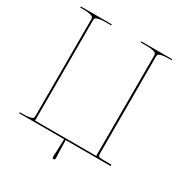

<svg xmlns="http://www.w3.org/2000/svg" viewBox="-205 -902 1110 1183"><g transform="rotate(30 350.0 -310.5)"><path d="M24.9 0V-7.3H44.9Q77.1 -7.3 94.5 -11.2Q111.8 -15.1 116 -20Q120.1 -24.9 120.1 -33.7V-724.1Q120.1 -732.9 116 -738.3Q111.8 -743.7 94.5 -748Q77.1 -752.4 44.9 -752.4H24.9V-759.8H245.1V-752.4H207.5Q175.3 -752.4 158 -748Q140.6 -743.7 136.5 -738.3Q132.3 -732.9 132.3 -724.1V-9.8H567.4V-724.1Q567.4 -732.9 563.5 -738.3Q559.6 -743.7 542.2 -748Q524.9 -752.4 492.7 -752.4H455.1V-759.8H674.8V-752.4H654.8Q622.6 -752.4 605.2 -748Q587.9 -743.7 584 -738.3Q580.1 -732.9 580.1 -724.1V-33.7Q580.1 -17.6 586.7 -13.7Q593.3 -9.8 620.1 -9.8H674.8V0H567.4H355.5Q355.5 24.4 357.4 73.5Q359.4 122.6 359.4 128.4Q359.4 131.8 356.9 135.7Q354.5 138.7 350.6 139.2Q346.7 139.6 343.3 137.2Q339.8 134.3 339.8 128.9Q339.8 124 342.3 74.2Q344.7 24.4 344.7 0H132.3Z"/></g></svg>

Font: Znikomit
Style: Regular
Weight: 100
Designer: gluk
Foundry: gluk
Version: Version 0.53